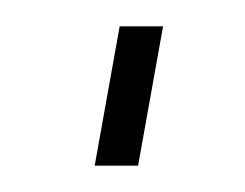

<svg xmlns="http://www.w3.org/2000/svg" viewBox="-20 -126 186 146"><path d="M52 0 71 -106H104L85 0Z"/></svg>

Font: Tomorrow ExtraLight
Style: Italic
Weight: 275
Italic angle: -10°
Designer: Tony de Marco, Monica Rizzolli
Foundry: Just in Type
Version: Version 2.002